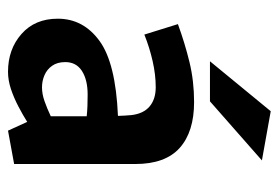

<svg xmlns="http://www.w3.org/2000/svg" viewBox="-132 -572 719 496"><g transform="rotate(90 228.0 -323.5)"><path d="M165.1 15.8Q106.7 15.8 67.3 -19Q27.8 -53.7 27.8 -112.8Q27.8 -178.7 85.1 -220.5Q142.4 -262.4 278.9 -268.2Q278.4 -277.3 278.1 -286.1Q277.8 -294.9 276.8 -303.4Q273 -334.5 254.2 -350.2Q235.4 -365.8 204.9 -365.8Q172.6 -365.8 137.4 -357.8Q102.2 -349.8 68.8 -336.4L41.8 -423.1Q91.1 -441.1 140 -453Q188.9 -464.9 243.2 -464.9Q320 -464.9 361.6 -427.7Q403.2 -390.5 403.2 -313V0L317 15.8L294.4 -33.8Q276.9 -22.7 254.7 -11.1Q232.6 0.5 209.7 8.2Q186.7 15.8 165.1 15.8ZM205.2 -72Q222 -72 240.5 -78.4Q258.9 -84.8 279.9 -94.7V-187.5Q266.9 -188.9 252.8 -189.4Q238.7 -189.9 223.7 -189.9Q185.6 -189.9 162.7 -175.1Q139.9 -160.3 139.9 -132.1Q139.9 -111.6 149.4 -98.2Q158.8 -84.8 173.8 -78.4Q188.7 -72 205.2 -72ZM137.8 -505.9 266.8 -662.9 393.9 -640.1 241.3 -505.9Z"/></g></svg>

Font: Ancizar Sans Thin
Style: Regular
Weight: 100
Designer: Cesar Puertas, Viviana Monsalve, Julian Moncada, Julian Prieto, Jose Castro, Mariel Hernandez, Felipe Aragon, Sara Alarc
Version: Version 8.100